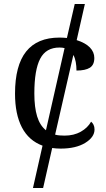

<svg xmlns="http://www.w3.org/2000/svg" viewBox="-20 -734 532 961"><path d="M241.2 6.8 195.8 207H145L192.9 -4.9Q124 -30.3 89.6 -96.4Q55.2 -162.6 55.2 -265.1Q55.2 -406.2 110.8 -476.1Q166.5 -545.9 277.8 -545.9Q287.1 -545.9 296.1 -545.4Q305.2 -544.9 314.9 -543.9L354 -713.9H404.8L363.8 -533.2Q407.2 -519.5 429.7 -496.6Q452.1 -473.6 452.1 -443.8Q452.1 -409.2 429.7 -395Q407.2 -380.9 362.8 -380.9Q362.8 -403.8 359.1 -423.8Q355.5 -443.8 347.2 -459L255.9 -60.1Q266.6 -57.1 278.6 -56.2Q290.5 -55.2 303.2 -55.2Q349.6 -55.2 384.3 -74.7Q418.9 -94.2 436 -125Q443.4 -119.1 448.2 -109.4Q453.1 -99.6 453.1 -85.9Q453.1 -47.4 406.5 -18.8Q359.9 9.8 283.2 9.8Q261.7 9.8 241.2 6.8ZM210 -82 303.2 -493.2Q292 -496.1 277.8 -496.1Q210.4 -496.1 181.2 -440.2Q151.9 -384.3 151.9 -266.1Q151.9 -197.3 165.8 -151.6Q179.7 -106 210 -82Z"/></svg>

Font: Droid Serif
Style: Regular
Weight: 400
Designer: Monotype Design team
Foundry: Monotype Imaging Inc.
Version: Version 1.03